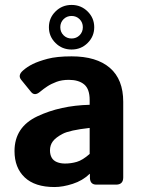

<svg xmlns="http://www.w3.org/2000/svg" viewBox="-20 -752 588 782"><path d="M179.2 -641.1Q179.2 -678.7 206.1 -705.3Q232.9 -731.9 271.5 -731.9Q310.1 -731.9 336.9 -705.3Q363.8 -678.7 363.8 -641.1Q363.8 -603.5 336.9 -576.9Q310.1 -550.3 271.5 -550.3Q232.9 -550.3 206.1 -576.9Q179.2 -603.5 179.2 -641.1ZM225.6 -641.1Q225.6 -621.6 238.8 -608.4Q252 -595.2 271.5 -595.2Q291 -595.2 304.2 -608.4Q317.4 -621.6 317.4 -641.1Q317.4 -660.6 304.2 -673.8Q291 -687 271.5 -687Q252 -687 238.8 -673.8Q225.6 -660.6 225.6 -641.1ZM39.1 -136.7Q39.1 -234.4 132.3 -278.3Q225.6 -322.3 345.2 -325.2V-344.7Q345.2 -389.6 322.8 -408.2Q300.3 -426.8 260.3 -426.8Q231.9 -426.8 210.2 -418.7Q188.5 -410.6 172.6 -400.1Q156.7 -389.6 144 -378.9Q121.6 -359.4 106.9 -377L66.4 -426.8Q51.3 -445.3 73.7 -464.8Q90.8 -480 113.5 -491.2Q136.2 -502.4 173.8 -512.5Q211.4 -522.5 271.5 -522.5Q373 -522.5 427.5 -475.6Q481.9 -428.7 481.9 -337.4V-29.3Q481.9 0 452.6 0H372.6Q346.2 0 346.2 -29.3V-43.9H345.2Q316.4 -16.1 276.1 -3.2Q235.8 9.8 202.1 9.8Q122.1 9.8 80.6 -29.5Q39.1 -68.8 39.1 -136.7ZM183.6 -139.6Q183.6 -122.6 190.4 -110.1Q197.3 -97.7 211.9 -91.8Q226.6 -85.9 244.6 -85.9Q269.5 -85.9 293 -92.8Q316.4 -99.6 345.2 -125V-231Q263.2 -221.7 235.4 -207Q207.5 -192.4 195.6 -176.8Q183.6 -161.1 183.6 -139.6Z"/></svg>

Font: Istok
Style: Bold
Weight: 700
Designer: Andrey V. Panov
Foundry: Andrey V. Panov
Version: Version 1.0.1